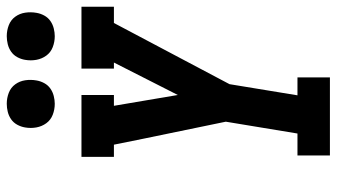

<svg xmlns="http://www.w3.org/2000/svg" viewBox="-234 -762 996 568"><g transform="rotate(-90 264.0 -478.0)"><path d="M88 0V-96H153L188 -308L138 -550L120 -639H84V-735H267V-639H235L267 -450L363 -639H345V-735H528V-639H480L299 -297L266 -96H319V0ZM441 -814Q424 -814 408.5 -820Q393 -826 383.5 -839Q374 -852 371 -868.5Q368 -885 371 -902Q373 -914 379 -925Q385 -936 395 -943Q405 -950 417 -953Q429 -956 441 -956Q458 -956 473.5 -950Q489 -944 498.5 -931Q508 -918 510.5 -901.5Q513 -885 510 -868Q508 -856 502 -845Q496 -834 486 -827Q476 -820 464 -817Q452 -814 441 -814ZM241 -814Q224 -814 208.5 -820Q193 -826 183.5 -839Q174 -852 171 -868.5Q168 -885 171 -902Q173 -914 179 -925Q185 -936 195 -943Q205 -950 217 -953Q229 -956 241 -956Q258 -956 273.5 -950Q289 -944 298.5 -931Q308 -918 310.5 -901.5Q313 -885 310 -868Q308 -856 302 -845Q296 -834 286 -827Q276 -820 264 -817Q252 -814 241 -814Z"/></g></svg>

Font: Iosevka Gothic
Style: Bold Italic
Weight: 700
Italic angle: -9°
Monospace: yes
Designer: Belleve Invis
Foundry: Belleve Invis
Version: Version 15.5.1; ttfautohint (v1.8.4)